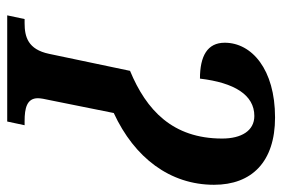

<svg xmlns="http://www.w3.org/2000/svg" viewBox="-142 -622 764 519"><g transform="rotate(90 239.5 -362.0)"><path d="M21 0H308L318 -47H307C272 -47 245 -53 245 -83C245 -89 247 -102 251 -119L285 -288C406 -344 479 -440 479 -559C479 -661 417 -724 297 -724C167 -724 95 -661 95 -588C95 -541 131 -521 192 -521C203 -614 236 -668 293 -668C333 -668 354 -633 354 -581C354 -447 277 -376 171 -332L125 -113C113 -56 79 -47 42 -47H31Z"/></g></svg>

Font: Noto Serif Condensed SemiBold
Style: Italic
Weight: 600
Width: 3
Italic angle: -12°
Designer: Monotype Design Team
Foundry: Monotype Imaging Inc.
Version: Version 2.014